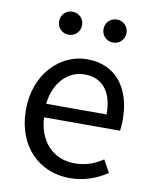

<svg xmlns="http://www.w3.org/2000/svg" viewBox="-87 -832 727 911"><g transform="rotate(10 277.0 -377.0)"><path d="M311 13C385 13 443 -12 491 -43L458 -103C418 -76 375 -60 322 -60C219 -60 148 -134 142 -250H508C510 -263 512 -282 512 -302C512 -457 434 -557 296 -557C170 -557 51 -447 51 -271C51 -92 167 13 311 13ZM141 -315C152 -422 220 -484 297 -484C382 -484 432 -425 432 -315ZM188 -656C220 -656 244 -681 244 -711C244 -743 220 -767 188 -767C157 -767 133 -743 133 -711C133 -681 157 -656 188 -656ZM403 -656C434 -656 458 -681 458 -711C458 -743 434 -767 403 -767C371 -767 347 -743 347 -711C347 -681 371 -656 403 -656Z"/></g></svg>

Font: Noto Sans Mono CJK JP Regular
Style: Regular
Weight: 400
Designer: Ryoko NISHIZUKA (kana & ideographs); Paul D. Hunt (Latin, Greek & Cyrillic); Wenlong ZHANG (bopomofo); Sandoll Communica
Foundry: Adobe Systems Incorporated
Version: Version 1.004;PS 1.004;hotconv 1.0.82;makeotf.lib2.5.63406